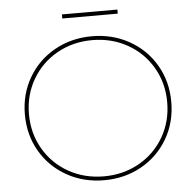

<svg xmlns="http://www.w3.org/2000/svg" viewBox="-56 -879 948 938"><g transform="rotate(-5 418.0 -409.5)"><path d="M59 -350Q59 -450 106 -530.5Q153 -611 235 -657Q317 -703 418 -703Q519 -703 601 -657Q683 -611 730 -530.5Q777 -450 777 -350Q777 -250 730 -169.5Q683 -89 601 -43Q519 3 418 3Q317 3 235 -43Q153 -89 106 -169.5Q59 -250 59 -350ZM757 -350Q757 -444 712.5 -520.5Q668 -597 590.5 -640.5Q513 -684 418 -684Q323 -684 245.5 -640.5Q168 -597 123.5 -520.5Q79 -444 79 -350Q79 -256 123.5 -179.5Q168 -103 245.5 -59.5Q323 -16 418 -16Q513 -16 590.5 -59.5Q668 -103 712.5 -179.5Q757 -256 757 -350ZM282 -822H554V-802H282Z"/></g></svg>

Font: iiserrat Thin
Style: Regular
Weight: 100
Designer: Akira Ohta
Foundry: Akira Ohta
Version: Version 1.200;Glyphs 3.3.1 (3343)